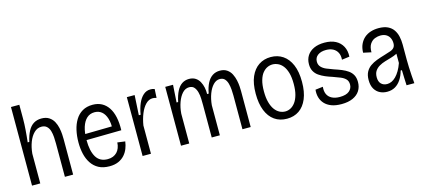

<svg xmlns="http://www.w3.org/2000/svg" viewBox="-56 -1163 3626 1642"><g transform="rotate(-15 1757.0 -342.0)"><path d="M72 0V-326V-696H146V-571Q146 -549 145 -524.5Q144 -500 142 -474Q140 -448 137.5 -421.5Q135 -395 132 -367H146Q159 -424 179 -461Q199 -498 228.5 -516Q258 -534 297 -534Q338 -534 364.5 -516.5Q391 -499 405.5 -472Q420 -445 426.5 -414.5Q433 -384 434.5 -357Q436 -330 436 -313V0H363V-294Q363 -322 361 -352Q359 -382 351.5 -407.5Q344 -433 326.5 -449.5Q309 -466 279 -466Q242 -466 213.5 -438Q185 -410 167.5 -364Q150 -318 145 -263V0Z M757 12Q700 12 661 -9Q622 -30 597.5 -67Q573 -104 562 -151.5Q551 -199 551 -253Q551 -311 562.5 -361.5Q574 -412 598 -451Q622 -490 660 -512Q698 -534 750 -534Q796 -534 830.5 -515.5Q865 -497 888.5 -462Q912 -427 923 -376Q934 -325 932 -260L599 -255V-308L884 -313L862 -282Q865 -342 852 -383.5Q839 -425 813 -446.5Q787 -468 750 -468Q709 -468 681 -442.5Q653 -417 638 -370Q623 -323 623 -255Q623 -159 655 -105Q687 -51 757 -51Q784 -51 804.5 -59.5Q825 -68 839.5 -83Q854 -98 862.5 -120Q871 -142 872 -168L940 -159Q936 -127 924 -96.5Q912 -66 890 -41.5Q868 -17 835 -2.5Q802 12 757 12Z M1051 0V-310V-521H1120L1110 -345H1126Q1135 -400 1153 -442Q1171 -484 1198.5 -508.5Q1226 -533 1262 -533Q1270 -533 1279 -532Q1288 -531 1299 -527L1295 -449Q1287 -452 1278 -453.5Q1269 -455 1261 -455Q1227 -455 1199.5 -427Q1172 -399 1153 -352.5Q1134 -306 1125 -250V0Z M1391 0V-336V-521H1460L1450 -367H1464Q1476 -424 1495 -461Q1514 -498 1541.5 -516Q1569 -534 1604 -534Q1637 -534 1660 -519.5Q1683 -505 1696.5 -480.5Q1710 -456 1716 -427Q1722 -398 1721 -369H1735Q1745 -424 1764 -460.5Q1783 -497 1811.5 -515.5Q1840 -534 1877 -534Q1915 -534 1940 -516.5Q1965 -499 1978.5 -472Q1992 -445 1998.5 -415Q2005 -385 2006.5 -359Q2008 -333 2008 -319V0H1935V-299Q1935 -322 1933 -350.5Q1931 -379 1924 -405Q1917 -431 1901.5 -448Q1886 -465 1858 -465Q1826 -465 1800 -438Q1774 -411 1757 -366Q1740 -321 1735 -266V0H1663V-289Q1663 -313 1662 -343Q1661 -373 1654 -400.5Q1647 -428 1631.5 -446.5Q1616 -465 1587 -465Q1553 -465 1527 -437Q1501 -409 1484.5 -363Q1468 -317 1464 -264V0Z M2328 12Q2264 12 2218 -20.5Q2172 -53 2147.5 -114.5Q2123 -176 2123 -263Q2123 -354 2149 -413.5Q2175 -473 2221 -503.5Q2267 -534 2327 -534Q2388 -534 2434 -503Q2480 -472 2506 -411.5Q2532 -351 2532 -260Q2532 -172 2506.5 -111Q2481 -50 2435.5 -19Q2390 12 2328 12ZM2330 -52Q2354 -52 2377 -64Q2400 -76 2418.5 -101Q2437 -126 2448 -165.5Q2459 -205 2459 -261Q2459 -320 2447.5 -359.5Q2436 -399 2417 -423Q2398 -447 2374 -458Q2350 -469 2326 -469Q2302 -469 2279.5 -458.5Q2257 -448 2238 -425Q2219 -402 2207.5 -362.5Q2196 -323 2196 -265Q2196 -209 2207 -168.5Q2218 -128 2236.5 -102.5Q2255 -77 2279 -64.5Q2303 -52 2330 -52Z M2811 12Q2758 12 2721.5 -2Q2685 -16 2662.5 -40.5Q2640 -65 2631 -97Q2622 -129 2626 -165L2693 -173Q2689 -134 2701.5 -107Q2714 -80 2742.5 -65.5Q2771 -51 2812 -51Q2868 -51 2895.5 -74Q2923 -97 2923 -132Q2923 -161 2907 -178.5Q2891 -196 2862.5 -208Q2834 -220 2796 -233Q2764 -243 2734.5 -255.5Q2705 -268 2680.5 -285Q2656 -302 2642 -327.5Q2628 -353 2628 -389Q2628 -433 2649 -465.5Q2670 -498 2709 -516Q2748 -534 2803 -534Q2861 -534 2901 -513Q2941 -492 2961.5 -453.5Q2982 -415 2979 -363L2911 -354Q2914 -391 2901 -416.5Q2888 -442 2862.5 -456Q2837 -470 2800 -470Q2754 -470 2726.5 -449.5Q2699 -429 2699 -393Q2699 -365 2716 -346.5Q2733 -328 2761 -316Q2789 -304 2824 -292Q2858 -281 2888.5 -268.5Q2919 -256 2943 -239Q2967 -222 2980.5 -197Q2994 -172 2994 -135Q2994 -91 2973 -58Q2952 -25 2911 -6.5Q2870 12 2811 12Z M3215 11Q3181 11 3152 -3Q3123 -17 3104.5 -47.5Q3086 -78 3086 -127Q3086 -169 3101 -197.5Q3116 -226 3142 -244.5Q3168 -263 3201.5 -275.5Q3235 -288 3273 -299Q3307 -309 3329 -317Q3351 -325 3362 -339Q3373 -353 3373 -377Q3373 -402 3363 -423Q3353 -444 3332.5 -456.5Q3312 -469 3281 -469Q3258 -469 3232.5 -459.5Q3207 -450 3189 -424Q3171 -398 3171 -350L3101 -365Q3102 -408 3116.5 -439.5Q3131 -471 3155 -492Q3179 -513 3211.5 -523.5Q3244 -534 3282 -534Q3331 -534 3363 -518.5Q3395 -503 3413 -476.5Q3431 -450 3438.5 -416Q3446 -382 3446 -345V-211Q3446 -182 3447.5 -144.5Q3449 -107 3451.5 -69Q3454 -31 3457 0H3388Q3386 -34 3385 -68Q3384 -102 3383 -135H3372Q3360 -91 3338.5 -58Q3317 -25 3286.5 -7Q3256 11 3215 11ZM3232 -53Q3252 -53 3271.5 -62Q3291 -71 3309.5 -89.5Q3328 -108 3344.5 -136Q3361 -164 3374 -201V-303L3402 -310Q3392 -292 3370 -281Q3348 -270 3320.5 -262Q3293 -254 3264.5 -245.5Q3236 -237 3212 -223Q3188 -209 3173.5 -187.5Q3159 -166 3159 -131Q3159 -93 3179 -73Q3199 -53 3232 -53Z"/></g></svg>

Font: Bricolage Grotesque SemiCondensed Light
Style: Regular
Weight: 300
Width: 4
Designer: Mathieu Triay
Foundry: Atelier Triay
Version: Version 1.000;gftools[0.9.30]